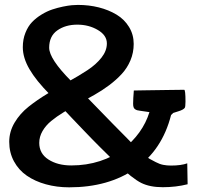

<svg xmlns="http://www.w3.org/2000/svg" viewBox="-20 -760 815 793"><path d="M686.5 -284.7Q649.9 -140.6 539.3 -63.5Q428.7 13.7 265.6 13.7Q214.4 13.7 169.4 1.2Q124.5 -11.2 90.8 -34.4Q57.1 -57.6 37.6 -93.8Q18.1 -129.9 18.1 -174.3Q18.1 -216.3 40.3 -253.7Q62.5 -291 98.1 -319.3Q133.8 -347.7 176.8 -373.5Q219.7 -399.4 262.7 -423.1Q305.7 -446.8 341.3 -470.2Q377 -493.7 399.2 -522Q421.4 -550.3 421.4 -580.6Q421.4 -614.3 384 -636.2Q346.7 -658.2 299.3 -658.2Q250.5 -658.2 216.8 -634.5Q183.1 -610.8 183.1 -563Q183.1 -516.6 274.4 -424.8Q297.4 -401.9 374 -322.5Q450.7 -243.2 503.9 -189.9Q505.9 -188 524.7 -168.5Q543.5 -148.9 548.6 -144.5Q553.7 -140.1 570.8 -124.8Q587.9 -109.4 597.4 -104.2Q606.9 -99.1 623 -90.6Q639.2 -82 654.3 -79.1Q669.4 -76.2 686 -76.2Q728 -76.2 753.4 -85.4Q754.9 -11.2 754.9 1Q706.5 13.2 652.3 13.2Q599.1 13.2 563.5 -4.4Q527.8 -22 462.4 -84Q426.3 -119.1 393.6 -151.9Q360.8 -184.6 326.4 -220.7Q292 -256.8 276.9 -272.5Q261.7 -288.1 224.6 -328.1Q187.5 -368.2 186 -369.6Q128.9 -427.2 101.6 -474.4Q74.2 -521.5 74.2 -564.9Q74.2 -597.7 85 -624.5Q95.7 -651.4 112.5 -668.9Q129.4 -686.5 152.1 -700.2Q174.8 -713.9 196 -720.9Q217.3 -728 240 -732.7Q262.7 -737.3 276.9 -738.5Q291 -739.7 301.8 -739.7Q347.2 -739.7 387.9 -729.5Q428.7 -719.2 461.2 -699.7Q493.7 -680.2 512.9 -648.7Q532.2 -617.2 532.2 -578.6Q532.2 -542.5 518.8 -510.7Q505.4 -479 482.9 -454.6Q460.4 -430.2 431.2 -408.2Q401.9 -386.2 369.4 -367.9Q336.9 -349.6 304.7 -332Q272.5 -314.5 243.2 -296.6Q213.9 -278.8 191.4 -260.3Q168.9 -241.7 155.5 -218.5Q142.1 -195.3 142.1 -169.9Q142.1 -125.5 180.2 -101.1Q218.3 -76.7 274.4 -76.7Q337.4 -76.7 392.8 -94.7Q448.2 -112.8 488 -143.8Q527.8 -174.8 555.7 -213.6Q583.5 -252.4 597.2 -296.9L557.6 -302.7Q550.3 -303.7 546.6 -304.7Q543 -305.7 538.3 -308.6Q533.7 -311.5 531.7 -317.1Q529.8 -322.8 529.8 -332Q529.8 -351.1 532.7 -386.2H534.7Q533.2 -386.2 579.3 -387Q625.5 -387.7 677 -388.4Q728.5 -389.2 740.7 -389.2Q746.1 -389.2 746.1 -339.8Q746.1 -317.9 742.7 -314Q736.3 -306.2 717.3 -300.5Q698.2 -294.9 695.3 -293.5Z"/></svg>

Font: Coustard
Style: Regular
Weight: 400
Foundry: vernon adams
Version: Version 1.001